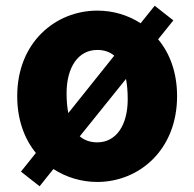

<svg xmlns="http://www.w3.org/2000/svg" viewBox="-20 -620 677 669"><path d="M118 29 166 -31C211 -2 264 14 319 14C463 14 597 -96 597 -285C597 -367 572 -434 531 -483L584 -549L519 -600L470 -539C425 -568 373 -583 319 -583C174 -583 40 -473 40 -285C40 -203 65 -136 105 -87L53 -22ZM319 -124C295 -124 274 -131 258 -145L419 -345C423 -324 425 -301 425 -274C425 -184 385 -124 319 -124ZM218 -226C214 -246 212 -269 212 -295C212 -385 252 -446 319 -446C343 -446 363 -439 378 -426Z"/></svg>

Font: ChiuKong Gothic MN Heavy
Style: Regular
Weight: 900
Designer: Ryoko NISHIZUKA 西塚涼子 (kana, bopomofo & ideographs); Paul D. Hunt (Latin, Greek & Cyrillic); Sandoll Communications 산돌커뮤니
Foundry: Adobe
Version: Version 1.300